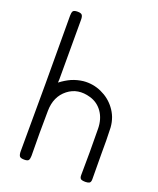

<svg xmlns="http://www.w3.org/2000/svg" viewBox="-151 -1238 830 1007"><g transform="rotate(20 264.0 -734.5)"><path d="M135.7 -762.7Q165 -785.2 195.3 -798.8Q225.6 -811.5 258.8 -815.4Q311.5 -820.3 359.4 -798.8Q407.2 -777.3 437.5 -737.3Q454.1 -715.8 463.9 -690.4Q473.6 -664.1 475.6 -635.7Q478.5 -563.5 477.5 -492.2Q477.5 -419.9 478.5 -347.7Q478.5 -331.1 469.7 -326.2Q460.9 -322.3 447.3 -322.3Q432.6 -322.3 424.8 -326.2Q416 -331.1 416 -347.7Q417 -412.1 417 -477.5Q417 -543 416 -608.4Q415 -661.1 389.6 -698.2Q363.3 -736.3 319.3 -749Q246.1 -770.5 192.4 -728.5Q137.7 -685.5 136.7 -605.5Q135.7 -543 135.7 -480.5Q136.7 -417 136.7 -354.5Q136.7 -338.9 131.8 -330.1Q127 -322.3 107.4 -322.3Q86.9 -322.3 81.1 -330.1Q75.2 -338.9 75.2 -357.4Q76.2 -545.9 76.2 -735.4Q76.2 -924.8 75.2 -1114.3Q75.2 -1130.9 80.1 -1139.6Q85.9 -1147.5 105.5 -1147.5Q125 -1147.5 130.9 -1139.6Q136.7 -1131.8 136.7 -1114.3Q136.7 -1034.2 136.7 -955.1Q136.7 -876 136.7 -796.9Q136.7 -789.1 136.7 -782.2Q135.7 -774.4 135.7 -762.7Z"/></g></svg>

Font: Das Gitter
Style: Book
Weight: 400
Version: Version 006.000